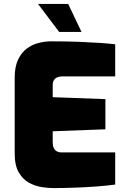

<svg xmlns="http://www.w3.org/2000/svg" viewBox="-20 -954 644 980"><path d="M251 6Q227 6 193.5 1Q160 -4 128.5 -21Q97 -38 76 -73.5Q55 -109 55 -171V-559Q55 -613 72 -649Q89 -685 116 -705.5Q143 -726 176 -734.5Q209 -743 240 -743Q324 -743 384.5 -740.5Q445 -738 489.5 -735Q534 -732 568 -728V-564H300Q275 -564 262 -553Q249 -542 249 -520V-458L518 -448V-294L249 -284V-228Q249 -210 254.5 -198.5Q260 -187 270 -181.5Q280 -176 292 -176H568V-12Q525 -6 470 -2Q415 2 358 4Q301 6 251 6ZM282 -791 174 -934H328L396 -791Z"/></svg>

Font: Exo Thin Black
Style: Regular
Weight: 900
Version: Version 2.000